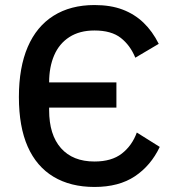

<svg xmlns="http://www.w3.org/2000/svg" viewBox="-20 -730 688 762"><path d="M355 12Q260 12 192.5 -28.5Q125 -69 90 -148Q55 -227 55 -345Q55 -462 90 -543.5Q125 -625 192.5 -667.5Q260 -710 355 -710Q419 -710 466.5 -692Q514 -674 549.5 -640Q585 -606 610 -556L517 -501Q497 -550 459.5 -579.5Q422 -609 355 -609Q296 -609 255.5 -583Q215 -557 195 -510.5Q175 -464 175 -403V-376L130 -403H442V-303H130L175 -334V-293Q175 -195 222 -142Q269 -89 355 -89Q423 -89 463.5 -120.5Q504 -152 523 -204L614 -147Q579 -73 515.5 -30.5Q452 12 355 12Z"/></svg>

Font: IBM Plex Sans Medium
Style: Regular
Weight: 500
Designer: Mike Abbink, Paul van der Laan, Pieter van Rosmalen
Foundry: Bold Monday
Version: Version 3.201